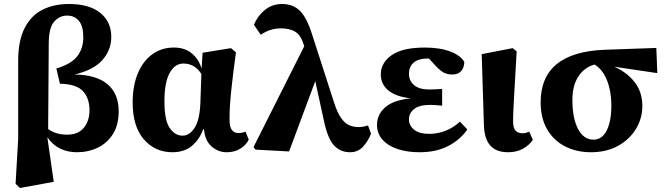

<svg xmlns="http://www.w3.org/2000/svg" viewBox="-20 -747 3326 961"><path d="M224 -527 221 -101Q260 -73 316 -73Q372 -73 400 -108Q428 -143 428 -195Q428 -255 395.5 -290.5Q363 -326 280 -328L262 -404Q338 -427 367.5 -466.5Q397 -506 397 -560Q397 -616 375 -642.5Q353 -669 316 -669Q278 -669 251 -638.5Q224 -608 224 -527ZM58 173 71 -52V-442Q71 -544 103.5 -607Q136 -670 193 -698.5Q250 -727 325 -727Q427 -727 482 -682.5Q537 -638 537 -562Q537 -498 493.5 -447.5Q450 -397 353 -374Q461 -373 517.5 -326Q574 -279 574 -190Q574 -122 545.5 -76.5Q517 -31 469.5 -8Q422 15 365 15Q319 15 281.5 -3Q244 -21 217 -60L249 163L80 194Z M803 -240Q803 -146 829 -107Q855 -68 894 -68Q929 -68 954.5 -108Q980 -148 983 -234L988 -377Q954 -429 898 -429Q855 -429 829 -381.5Q803 -334 803 -240ZM843 15Q756 15 700 -49.5Q644 -114 644 -234Q644 -318 670 -380Q696 -442 742.5 -475.5Q789 -509 850 -509Q906 -509 941 -479Q976 -449 989 -403L994 -483L1136 -506L1161 -485Q1147 -385 1137.5 -294.5Q1128 -204 1129 -145Q1129 -81 1174 -81Q1186 -81 1194 -83.5Q1202 -86 1209 -88L1225 -48Q1212 -21 1183 -3Q1154 15 1115 15Q1072 15 1039 -14Q1006 -43 1001 -100H997Q978 -48 940 -16.5Q902 15 843 15Z M1732 15Q1684 15 1652 -19Q1620 -53 1601 -144L1558 -341L1427 11L1259 2L1249 -11L1503 -516L1502 -518Q1487 -570 1459 -587.5Q1431 -605 1387 -605Q1356 -605 1330.5 -596Q1305 -587 1285 -573L1251 -623Q1269 -667 1305.5 -697Q1342 -727 1392 -727Q1446 -727 1480.5 -693.5Q1515 -660 1541 -578L1653 -231Q1669 -182 1687.5 -156Q1706 -130 1727.5 -120.5Q1749 -111 1774 -111Q1788 -111 1800.5 -113.5Q1813 -116 1822 -119L1837 -78Q1825 -45 1799 -15Q1773 15 1732 15Z M2079 15Q2018 15 1970 -1Q1922 -17 1894.5 -48Q1867 -79 1867 -122Q1867 -174 1908 -210Q1949 -246 2037 -255Q1965 -262 1925.5 -293Q1886 -324 1886 -374Q1886 -433 1940.5 -471Q1995 -509 2106 -509Q2183 -509 2235.5 -488.5Q2288 -468 2304 -436Q2303 -408 2288 -391Q2273 -374 2244 -374Q2219 -374 2199.5 -384.5Q2180 -395 2150 -429L2127 -454Q2125 -454 2122.5 -454Q2120 -454 2118 -454Q2075 -454 2051 -434Q2027 -414 2027 -377Q2027 -343 2052.5 -321Q2078 -299 2130 -299Q2147 -299 2160.5 -300Q2174 -301 2193 -302V-218Q2157 -222 2133 -222Q2079 -222 2053 -201.5Q2027 -181 2027 -149Q2027 -119 2052.5 -98Q2078 -77 2128 -77Q2170 -77 2209 -92Q2248 -107 2282 -138L2319 -99Q2285 -49 2225 -17Q2165 15 2079 15Z M2523 15Q2464 15 2434 -18.5Q2404 -52 2402 -123L2391 -476L2546 -506L2566 -490Q2558 -345 2553 -262Q2548 -179 2548 -141Q2548 -106 2560.5 -93Q2573 -80 2595 -80Q2606 -80 2614 -82.5Q2622 -85 2629 -88L2647 -47Q2629 -20 2597.5 -2.5Q2566 15 2523 15Z M2938 15Q2866 15 2809 -14Q2752 -43 2719.5 -98Q2687 -153 2686 -231Q2684 -486 3008 -498L3265 -507L3270 -381L3054 -413Q3117 -386 3156 -336.5Q3195 -287 3195 -217Q3195 -153 3162 -100Q3129 -47 3071.5 -16Q3014 15 2938 15ZM2845 -248Q2845 -154 2873.5 -101Q2902 -48 2950 -48Q2994 -48 3017 -94.5Q3040 -141 3040 -220Q3040 -289 3018.5 -344Q2997 -399 2956 -424Q2905 -410 2875 -364.5Q2845 -319 2845 -248Z"/></svg>

Font: Source Serif 4 SmText
Style: Bold
Weight: 700
Designer: Frank Grießhammer
Foundry: Adobe
Version: Version 4.005;hotconv 1.1.0;makeotfexe 2.6.0